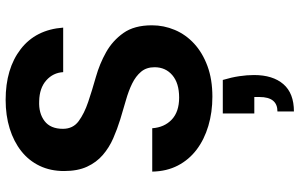

<svg xmlns="http://www.w3.org/2000/svg" viewBox="-206 -542 1037 664"><g transform="rotate(-90 312.0 -209.5)"><path d="M368 43Q377 73 381 100Q385 127 385 151Q385 216 353.5 252.5Q322 289 259 289V232Q309 232 309 170V152H252V43ZM557 -202Q557 -161 541 -123Q525 -85 493.5 -56Q462 -27 416 -10Q370 7 310 7Q256 7 209 -7Q162 -21 127 -47.5Q92 -74 72 -112.5Q52 -151 51 -201H201Q204 -159 231 -133.5Q258 -108 307 -108Q357 -108 384.5 -131.5Q412 -155 412 -193Q412 -221 396.5 -239.5Q381 -258 355.5 -270.5Q330 -283 298 -292Q266 -301 232 -311.5Q198 -322 166 -336Q134 -350 108.5 -372Q83 -394 68 -426.5Q53 -459 53 -506Q53 -553 71 -590.5Q89 -628 122 -654Q155 -680 200 -694Q245 -708 299 -708Q407 -708 474.5 -656Q542 -604 549 -509H395Q393 -544 366.5 -567.5Q340 -591 295 -592Q253 -594 226 -573.5Q199 -553 199 -510Q199 -475 225.5 -455.5Q252 -436 292 -422.5Q332 -409 378 -396Q424 -383 464 -360.5Q504 -338 530.5 -300.5Q557 -263 557 -202Z"/></g></svg>

Font: Poppins SemiBold
Style: Regular
Weight: 600
Designer: Ninad Kale (Devanagari), Jonny Pinhorn (Latin)
Foundry: Indian Type Foundry
Version: Version 3.002 2017